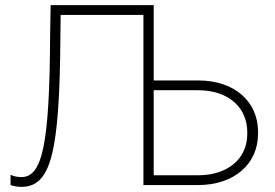

<svg xmlns="http://www.w3.org/2000/svg" viewBox="-20 -720 1069 747"><path d="M63 7C178 7 212 -123 215 -579L216 -662H538V0H751C890 0 984 -81 984 -200V-207C984 -327 890 -407 752 -407H578V-700H177L175 -585C173 -158 145 -31 63 -31C49 -31 33 -34 21 -40V0C33 4 47 7 63 7ZM578 -38V-369H751C866 -369 942 -304 942 -206V-199C942 -102 866 -38 750 -38Z"/></svg>

Font: Fixel Display ExtraLight
Style: Regular
Weight: 200
Designer: AlfaBravo + MacPaw
Foundry: Kyrylo Tkachov, Marchela Mozhyna, Serhii Makarenko, Maria Weinstein, Zakhar Kryvoshyya
Version: Version 1.211